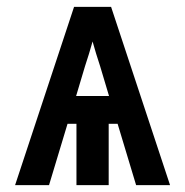

<svg xmlns="http://www.w3.org/2000/svg" viewBox="-20 -540 540 560"><path d="M24 0 196 -520H304L476 0H377L323 -179H297V0H203V-179H177L123 0ZM202 -260H298L272 -347Q266 -365 260.5 -383Q255 -401 250 -419Q245 -401 239.5 -383Q234 -365 228 -347Z"/></svg>

Font: Iosevka Term
Style: Bold
Weight: 700
Monospace: yes
Designer: Belleve Invis
Foundry: Belleve Invis
Version: Version 30.0.1